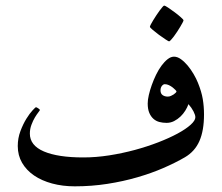

<svg xmlns="http://www.w3.org/2000/svg" viewBox="-20 -658 786 681"><path d="M703.6 -252Q703.6 -194.8 687.3 -157.7Q670.9 -120.6 635.7 -100.1Q602.1 -80.6 559.3 -62Q516.6 -43.5 466.8 -29.1Q417 -14.6 361.1 -5.9Q305.2 2.9 245.1 2.9Q202.1 2.9 165 -7.1Q127.9 -17.1 100.8 -35.6Q73.7 -54.2 58.3 -80.6Q43 -106.9 43 -140.1Q43 -168 52.5 -193.1Q62 -218.3 73.7 -237.1Q85.4 -255.9 95.7 -266.8Q106 -277.8 107.4 -277.8Q108.4 -277.8 110.8 -276.6Q113.3 -275.4 115.7 -273.7Q118.2 -272 119.9 -270.3Q121.6 -268.6 121.6 -268.1Q121.6 -266.6 116 -259.5Q110.4 -252.4 103.8 -241.5Q97.2 -230.5 91.6 -215.6Q85.9 -200.7 85.9 -184.1Q85.9 -142.1 135.7 -120.8Q185.5 -99.6 275.4 -99.6Q320.3 -99.6 367.2 -106.9Q414.1 -114.3 458.3 -126.2Q502.4 -138.2 541.5 -153.3Q580.6 -168.5 609.9 -184.3Q639.2 -200.2 656 -215.3Q672.9 -230.5 672.9 -242.2Q672.9 -250 666.3 -262.9Q659.7 -275.9 648.4 -288.6Q644.5 -277.3 637.2 -265.6Q629.9 -253.9 619.9 -244.4Q609.9 -234.9 597.4 -228.5Q585 -222.2 570.8 -222.2Q557.6 -222.2 545.4 -225.3Q533.2 -228.5 524.2 -236.6Q515.1 -244.6 509.5 -257.8Q503.9 -271 503.9 -291Q503.9 -303.7 507.8 -320.8Q511.7 -337.9 518.3 -356.4Q524.9 -375 533.7 -393.1Q542.5 -411.1 553 -425.3Q563.5 -439.5 574.7 -448.2Q585.9 -457 597.2 -457Q609.4 -457 621.8 -448Q634.3 -439 645.8 -425.3Q657.2 -411.6 666.7 -395.3Q676.3 -378.9 682.1 -364.3Q694.8 -333 699.2 -306.6Q703.6 -280.3 703.6 -252ZM606 -333.5Q606 -335 602.1 -339.1Q598.1 -343.3 592.3 -347.9Q586.4 -352.5 579.1 -356Q571.8 -359.4 564.5 -359.4Q559.1 -359.4 554.2 -353.3Q549.3 -347.2 549.3 -337.4Q549.3 -326.2 556.6 -320.8Q564 -315.4 575.2 -315.4Q581.1 -315.4 586.4 -317.9Q591.8 -320.3 596.2 -323.2Q600.6 -326.2 603.3 -329.1Q606 -332 606 -333.5ZM630.9 -585.9Q630.9 -584 627.7 -577.9Q624.5 -571.8 619.6 -563.5Q614.7 -555.2 608.6 -545.9Q602.5 -536.6 596.9 -529.1Q591.3 -521.5 586.4 -516.4Q581.5 -511.2 579.6 -511.2Q578.1 -511.2 567.1 -518.3Q556.2 -525.4 543.9 -534.4Q531.7 -543.5 521.7 -552Q511.7 -560.5 511.7 -563Q511.7 -564.9 514.9 -571.3Q518.1 -577.6 523.2 -585.9Q528.3 -594.2 534.4 -603.5Q540.5 -612.8 546.1 -620.4Q551.8 -627.9 556.2 -633.1Q560.5 -638.2 562.5 -638.2Q565.4 -638.2 576.4 -630.9Q587.4 -623.5 599.6 -614.5Q611.8 -605.5 621.3 -596.9Q630.9 -588.4 630.9 -585.9Z"/></svg>

Font: Scheherazade
Style: Bold
Weight: 700
Version: Version 2.100 (build 932/914)